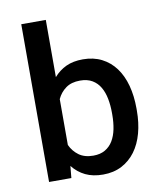

<svg xmlns="http://www.w3.org/2000/svg" viewBox="-85 -819 769 899"><g transform="rotate(-10 300.0 -370.0)"><path d="M540 -258.3Q540 -199.7 526.6 -150.6Q513.2 -101.6 486.8 -65.9Q460.4 -30.3 421.9 -10.3Q383.3 9.8 333 9.8Q284.7 9.8 249.3 -7.3Q213.9 -24.4 188.5 -56.6L183.1 0H77.1V-750H193.8V-478Q218.8 -506.8 252.4 -522.5Q286.1 -538.1 332 -538.1Q382.8 -538.1 421.6 -518.3Q460.4 -498.5 486.8 -462.9Q513.2 -427.2 526.6 -377.7Q540 -328.1 540 -268.6ZM423.3 -268.6Q423.3 -303.7 417.2 -335.2Q411.1 -366.7 397.2 -390.6Q383.3 -414.6 359.9 -428.5Q336.4 -442.4 302.2 -442.4Q260.7 -442.4 234.4 -423.3Q208 -404.3 193.8 -373.5V-155.3Q208 -124.5 234.6 -105Q261.2 -85.4 303.2 -85.4Q336.4 -85.4 359.4 -98.9Q382.3 -112.3 396.5 -135.7Q410.6 -159.2 417 -190.7Q423.3 -222.2 423.3 -258.3Z"/></g></svg>

Font: TypoPRO Roboto Mono
Style: Regular
Weight: 500
Designer: Google
Version: Version 2.000986; 2015; ttfautohint (v1.3)